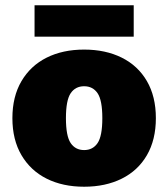

<svg xmlns="http://www.w3.org/2000/svg" viewBox="-20 -698 638 728"><path d="M299 -510Q380 -510 441.5 -479.5Q503 -449 537 -390.5Q571 -332 571 -250Q571 -168 537 -109.5Q503 -51 441.5 -20.5Q380 10 299 10Q218 10 157 -20.5Q96 -51 61.5 -109.5Q27 -168 27 -250Q27 -332 61.5 -390.5Q96 -449 157 -479.5Q218 -510 299 -510ZM299 -371Q266 -371 248 -344.5Q230 -318 230 -250Q230 -182 248 -155.5Q266 -129 299 -129Q332 -129 350 -155.5Q368 -182 368 -250Q368 -318 350 -344.5Q332 -371 299 -371ZM487 -678V-559H111V-678Z"/></svg>

Font: Work Sans ExtraBold
Style: Regular
Weight: 800
Designer: Wei Huang
Foundry: Wei Huang
Version: Version 2.012; ttfautohint (v1.8.3)